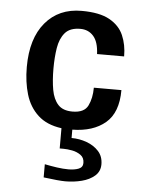

<svg xmlns="http://www.w3.org/2000/svg" viewBox="-49 -486 553 738"><g transform="rotate(5 227.0 -117.0)"><path d="M230.5 211.9Q218.8 211.9 197.8 210Q176.8 208 146.5 204.1V153.3Q170.9 158.2 194.3 161.6Q217.8 165 238.3 165Q261.7 165 277.8 158.7Q293.9 152.3 293.9 135.7Q293.9 115.2 279.3 105Q264.6 94.7 246.1 91.3Q227.5 87.9 212.9 87.9Q198.2 87.9 198.2 87.9V9.8Q140.6 2 106.9 -29.3Q73.2 -60.5 59.1 -107.9Q44.9 -155.3 44.9 -212.9Q44.9 -323.2 96.7 -384.8Q148.4 -446.3 236.3 -446.3Q305.7 -446.3 344.2 -424.8Q382.8 -403.3 398.4 -367.2Q414.1 -331.1 414.1 -286.1H309.6Q307.6 -333 288.1 -355Q268.6 -377 237.3 -377Q197.3 -377 178.2 -354.5Q159.2 -332 153.3 -295.4Q147.5 -258.8 147.5 -215.8Q147.5 -169.9 153.8 -134.3Q160.2 -98.6 178.7 -78.1Q197.3 -57.6 234.4 -57.6Q280.3 -57.6 294.4 -86.9Q308.6 -116.2 308.6 -156.2H415Q415 -69.3 367.7 -29.3Q320.3 10.7 240.2 11.7V43.9Q270.5 43.9 298.8 54.2Q327.1 64.5 345.2 84.5Q363.3 104.5 363.3 134.8Q363.3 162.1 343.8 179.2Q324.2 196.3 293.9 204.1Q263.7 211.9 230.5 211.9Z"/></g></svg>

Font: Padauk
Style: Bold
Weight: 700
Designer: Debbi Hosken, Becca Hirsbrunner Spalinger
Foundry: SIL International
Version: Version 5.003